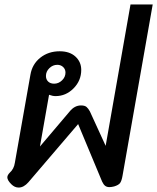

<svg xmlns="http://www.w3.org/2000/svg" viewBox="-20 -834 708 865"><path d="M473 9Q461 9 453.5 3Q446 -3 440 -16L332 -275L108 -13Q87 11 64 11Q46 11 31 -4Q13 -22 13 -35Q13 -45 24 -56Q43 -73 47 -101L117 -497Q125 -545 161.5 -574Q198 -603 249 -603Q294 -603 320 -579Q346 -555 346 -519Q346 -471 311.5 -436Q277 -401 230 -401Q217 -401 201 -407L160 -174L294 -332Q316 -359 345 -359Q362 -359 370 -352Q378 -345 385 -332L456 -177L568 -814H668L532 -42Q528 -19 521 -9.5Q514 0 494 6Q482 9 473 9ZM275 -507Q275 -522 264.5 -532Q254 -542 238 -542Q218 -542 202.5 -527Q187 -512 187 -492Q187 -476 197 -466.5Q207 -457 224 -457Q244 -457 259.5 -472Q275 -487 275 -507Z"/></svg>

Font: Niramit Medium
Style: Italic
Weight: 500
Italic angle: -10°
Designer: Katatrad Aksorn Co.,Ltd.
Foundry: Cadson Demak Co.,Ltd.
Version: Version 1.000; ttfautohint (v1.6)